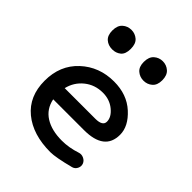

<svg xmlns="http://www.w3.org/2000/svg" viewBox="-180 -723 838 838"><g transform="rotate(45 238.5 -304.0)"><path d="M271 10Q163 10 98 -43.5Q33 -97 33 -193Q33 -288 96 -346.5Q159 -405 250 -405Q330 -405 381.5 -358Q433 -311 433 -259Q433 -162 307 -162H117Q127 -112 167.5 -86.5Q208 -61 271 -61Q315 -61 360 -76Q374 -81 388 -74.5Q402 -68 407 -55Q412 -42 405.5 -28.5Q399 -15 385 -11Q304 10 271 10ZM250 -336Q201 -336 165 -307Q129 -278 118 -232H307Q352 -232 352 -259Q352 -287 322 -311.5Q292 -336 250 -336ZM145 -498Q120 -498 103.5 -512.5Q87 -527 87 -557Q87 -588 104 -603Q121 -618 145 -618Q167 -618 184 -603.5Q201 -589 201 -557Q201 -525 184.5 -511.5Q168 -498 145 -498ZM281 -557Q281 -588 298 -603Q315 -618 338 -618Q361 -618 378 -603Q395 -588 395 -557Q395 -527 378 -512.5Q361 -498 338 -498Q315 -498 298 -512.5Q281 -527 281 -557Z"/></g></svg>

Font: Hoogli Semibold
Style: Regular
Weight: 600
Designer: Anand Singh Naorem
Foundry: Brand New Type
Version: Version 1.00 b007